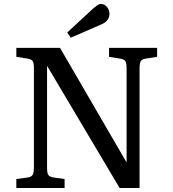

<svg xmlns="http://www.w3.org/2000/svg" viewBox="-20 -943 869 963"><path d="M62 0V-45L120 -53Q138 -56 144 -66.5Q150 -77 150 -104V-602Q150 -627 144 -636.5Q138 -646 118 -649L62 -658V-703H281L615 -128V-135V-602Q615 -627 608.5 -636.5Q602 -646 582 -649L527 -658V-703H768V-658L711 -649Q692 -646 686 -636Q680 -626 680 -598V0H580L216 -613V-606V-100Q216 -75 222.5 -65.5Q229 -56 248 -53L304 -45V0ZM335 -754 317 -780 447 -900Q460 -911 468.5 -917Q477 -923 486 -923Q505 -923 517 -907.5Q529 -892 529 -875Q529 -855 518 -841.5Q507 -828 487 -820Z"/></svg>

Font: Literata 18pt
Style: Regular
Weight: 400
Designer: Latin by Veronika Burian and Jose Scaglione. Greek by Irene Vlachou. Cyrillic by Vera Evstafieva.
Foundry: TypeTogether
Version: Version 3.103;gftools[0.9.29]